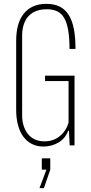

<svg xmlns="http://www.w3.org/2000/svg" viewBox="-20 -755 472 997"><path d="M205 6Q172 6 145.5 -7.5Q119 -21 101 -45.5Q83 -70 73.5 -105.5Q64 -141 64 -184V-544Q64 -588 73.5 -623Q83 -658 102.5 -683Q122 -708 151.5 -721.5Q181 -735 221 -735Q261 -735 289.5 -721Q318 -707 336.5 -678Q355 -649 363.5 -605Q372 -561 372 -501H341Q341 -559 334 -598.5Q327 -638 313 -662Q299 -686 276.5 -696.5Q254 -707 223 -707Q180 -707 151.5 -690Q123 -673 109 -642.5Q95 -612 95 -572V-156Q95 -126 103 -101Q111 -76 126 -58Q141 -40 162.5 -30.5Q184 -21 211 -21Q244 -21 269 -34Q294 -47 311.5 -69.5Q329 -92 336 -119V-334H214V-362H367V0H342L338 -76H334Q320 -37 284.5 -15.5Q249 6 205 6ZM185 222 221 126H197V67H241V126L208 222Z"/></svg>

Font: Hubot Sans Condensed ExtraLight
Style: Regular
Weight: 200
Width: 3
Designer: Deni Anggara
Foundry: GitHub, Inc., Subsidiary of Microsoft Corporation
Version: Version 2.000